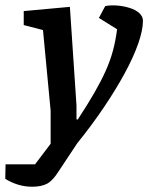

<svg xmlns="http://www.w3.org/2000/svg" viewBox="-92 -536 562 728"><path d="M30 172Q2 172 -24 164Q-50 156 -72 142L-71 87H41L100 9V-116L71 -422L-2 -441V-494L173 -510L198 -136V-83H203Q241 -141 266.5 -185.5Q292 -230 309 -268Q326 -306 336 -343Q346 -380 352 -425L283 -468L307 -513Q328 -517 352.5 -515Q377 -513 399.5 -506Q422 -499 436 -486.5Q450 -474 450 -457Q450 -422 432 -370.5Q414 -319 380.5 -257.5Q347 -196 301.5 -128.5Q256 -61 201 7L130 114Q108 149 86.5 160.5Q65 172 30 172Z"/></svg>

Font: Faustina Light SemiBold
Style: Italic
Weight: 600
Italic angle: -8°
Version: Version 1.200